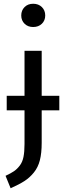

<svg xmlns="http://www.w3.org/2000/svg" viewBox="-20 -800 354 1032"><path d="M158.2 -654.8Q129.9 -654.8 112.1 -672.4Q94.2 -689.9 94.2 -716.8Q94.2 -744.1 112.1 -762Q129.9 -779.8 158.2 -779.8Q187 -779.8 205.1 -762Q223.1 -744.1 223.1 -716.8Q223.1 -689.9 205.1 -672.4Q187 -654.8 158.2 -654.8ZM298.8 -285.2V-207H204.1V-32.2Q204.1 22.9 194.3 61.3Q184.6 99.6 161.9 127.4Q139.2 155.3 111.1 173.3Q83 191.4 37.1 211.9L9.8 145Q39.1 131.3 55.4 120.1Q71.8 108.9 86.2 90.1Q100.6 71.3 106.2 43.5Q111.8 15.6 111.8 -25.9V-207H16.1V-285.2H111.8V-526.9H204.1V-285.2Z"/></svg>

Font: FiraGO
Style: Regular
Weight: 400
Designer: bBox Type
Foundry: bBox Type GmbH
Version: Version 1.001;PS 001.001;hotconv 1.0.88;makeotf.lib2.5.64775